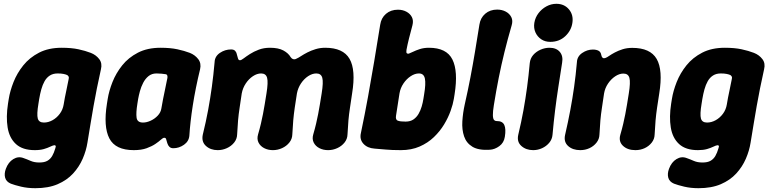

<svg xmlns="http://www.w3.org/2000/svg" viewBox="-20 -770 4045 1009"><path d="M165.8 219Q124.8 219 90.7 210.9Q56.6 202.8 37 195.2Q12.8 185 7 163.9Q1.2 142.8 10.8 117Q23.6 82.2 50 66.1Q76.4 50 103.8 60.8Q121.8 67 141 75.5Q160.2 84 186.8 84Q213.4 84 229.1 75Q244.8 66 254.4 49.4Q264 32.8 270.4 10.2Q274.6 -0.6 272.1 -4.2Q269.6 -7.8 264.2 -6.6Q256.6 -5.4 243.3 1.1Q230 7.6 210.5 13.3Q191 19 162.8 19Q98.4 19 63.7 -13Q29 -45 20.1 -100.2Q11.2 -155.4 22 -225L26 -250Q32.6 -292 51.1 -338.8Q69.6 -385.6 102.4 -426.5Q135.2 -467.4 185.2 -493.2Q235.2 -519 304.2 -519Q355.2 -519 392 -511.1Q428.8 -503.2 457 -492.2Q484.4 -481.6 501.4 -459.5Q518.4 -437.4 510.4 -405.6Q498.4 -352.2 489.1 -305.3Q479.8 -258.4 471.8 -213.6Q463.8 -168.8 456.2 -121.9Q448.6 -75 439.6 -21Q433 21.6 414.6 64.2Q396.2 106.8 364 141.9Q331.8 177 283 198Q234.2 219 165.8 219ZM210.8 -126Q233.8 -126 255.9 -138.2Q278 -150.4 294.1 -172Q310.2 -193.6 314.6 -221Q320.6 -258.2 327.9 -290.9Q335.2 -323.6 340.8 -354.4Q342.8 -363 341 -366.7Q339.2 -370.4 334.2 -375Q327 -378.8 314.2 -381.4Q301.4 -384 283.2 -384Q258.8 -384 242 -373.2Q225.2 -362.4 214.5 -343.6Q203.8 -324.8 197.1 -300.6Q190.4 -276.4 186 -250L182 -225Q172.6 -168.8 178.5 -147.4Q184.4 -126 210.8 -126Z M683.2 19Q586.4 19 554.6 -42.8Q522.8 -104.6 542 -225L546 -250Q552.6 -292 571.1 -338.8Q589.6 -385.6 622.2 -426.5Q654.8 -467.4 704.8 -493.2Q754.8 -519 823.8 -519Q874.8 -519 911.8 -511.1Q948.8 -503.2 977.4 -492.2Q1004.4 -481.6 1021.6 -459.5Q1038.8 -437.4 1031.4 -405.6Q1019.4 -356.6 1009.8 -308.8Q1000.2 -261 993.2 -216.3Q986.2 -171.6 981.7 -131.5Q977.2 -91.4 975.2 -58Q973 -27.6 947 -9.3Q921 9 890.8 9Q878.2 9 870.6 1.9Q863 -5.2 859.2 -17.6Q855 -30.4 853.2 -38.2Q851.4 -46 843.2 -46Q836.6 -46 825.7 -36Q814.8 -26 796.4 -13.5Q778 -1 750.4 9Q722.8 19 683.2 19ZM731.4 -126Q750.8 -126 772 -135.8Q793.2 -145.6 809 -162.4Q824.8 -179.2 828 -200Q832.8 -227.6 837.1 -250.1Q841.4 -272.6 846.4 -295.1Q851.4 -317.6 856.6 -345.2Q866.4 -379.4 849.2 -380.2Q841.4 -381.6 828.7 -382.8Q816 -384 802.2 -384Q777.8 -384 760.7 -370.2Q743.6 -356.4 732.5 -334.9Q721.4 -313.4 715.3 -290.7Q709.2 -268 706 -250L702 -225Q694.2 -177.2 697.8 -151.6Q701.4 -126 731.4 -126Z M1124.2 19Q1086.6 19 1062.3 -3Q1038 -25 1045.6 -61.8Q1062.6 -131.2 1073.8 -192Q1085 -252.8 1093.4 -314.1Q1101.8 -375.4 1107.8 -443.8Q1109 -474 1135.7 -492.1Q1162.4 -510.2 1194.6 -510.2Q1209.4 -510.2 1216.5 -501.9Q1223.6 -493.6 1225.2 -482.4Q1228 -473.6 1230.5 -463.5Q1233 -453.4 1241.2 -453.4Q1247.8 -453.4 1260.8 -463.4Q1273.8 -473.4 1293.7 -486.2Q1313.6 -499 1340 -509Q1366.4 -519 1398.8 -519Q1443.2 -519 1469.4 -504.7Q1495.6 -490.4 1507.2 -470Q1512.2 -462 1520.9 -459.2Q1529.6 -456.4 1539.4 -462.4Q1548 -466 1562.3 -475.4Q1576.6 -484.8 1595.6 -494.6Q1614.6 -504.4 1638.5 -511.7Q1662.4 -519 1688.8 -519Q1783.2 -519 1816.9 -460.9Q1850.6 -402.8 1830.4 -279Q1824.4 -237 1819.2 -203.6Q1814 -170.2 1811.1 -137.6Q1808.2 -105 1806.2 -63.6Q1805.6 -39.6 1790.5 -20.8Q1775.4 -2 1752.3 8.5Q1729.2 19 1704.2 19Q1678.6 19 1658.3 8.5Q1638 -2 1628.6 -20.8Q1619.2 -39.6 1626.2 -63.6Q1635.2 -94.4 1641.2 -120.3Q1647.2 -146.2 1652 -170.7Q1656.8 -195.2 1661.1 -221.6Q1665.4 -248 1670.4 -279Q1680 -338.2 1673.7 -361.1Q1667.4 -384 1642.2 -384Q1620.8 -384 1599.1 -369.6Q1577.4 -355.2 1561.6 -331.4Q1545.8 -307.6 1540.4 -279Q1533.8 -237 1528.9 -203.6Q1524 -170.2 1521.1 -137.6Q1518.2 -105 1516.2 -63.6Q1515.6 -39.6 1500.5 -20.8Q1485.4 -2 1462.3 8.5Q1439.2 19 1414.2 19Q1388.6 19 1368.3 8.5Q1348 -2 1338.6 -20.8Q1329.2 -39.6 1336.2 -63.6Q1345.2 -94.4 1351.2 -120.3Q1357.2 -146.2 1362 -170.7Q1366.8 -195.2 1371.1 -221.6Q1375.4 -248 1380.4 -279Q1390 -338.2 1383.7 -361.1Q1377.4 -384 1352.2 -384Q1330.8 -384 1309.1 -369.6Q1287.4 -355.2 1271.6 -331.4Q1255.8 -307.6 1250.4 -279Q1244.4 -237 1239.2 -203.6Q1234 -170.2 1231.1 -137.6Q1228.2 -105 1226.2 -63.6Q1225.6 -39.6 1210.5 -20.8Q1195.4 -2 1172.3 8.5Q1149.2 19 1124.2 19Z M2086.8 19Q2039 19 2007.6 16Q1976.2 13 1948.4 11Q1910.8 8.4 1889.8 -14.6Q1868.8 -37.6 1876.6 -70.8Q1897.6 -171.2 1914.3 -263.1Q1931 -355 1946.5 -447.5Q1962 -540 1978 -640Q1983.2 -675.6 2008.4 -697.3Q2033.6 -719 2071.2 -719Q2096.2 -719 2115.8 -708.5Q2135.4 -698 2144.6 -680Q2153.8 -662 2147.4 -637Q2137.4 -600 2129.4 -568.1Q2121.4 -536.2 2116.2 -508.4Q2114 -493.8 2117.8 -490.3Q2121.6 -486.8 2128 -488Q2135.4 -490.4 2150.3 -497.8Q2165.2 -505.2 2186.4 -512.1Q2207.6 -519 2234.2 -519Q2326.8 -519 2357.5 -457.4Q2388.2 -395.8 2369 -275L2365 -250Q2360.6 -222.6 2348 -187.2Q2335.4 -151.8 2313.8 -116Q2292.2 -80.2 2260.3 -49.5Q2228.4 -18.8 2185.2 0.1Q2142 19 2086.8 19ZM2111.4 -131Q2136.2 -131 2152.6 -142.2Q2169 -153.4 2179.5 -171.4Q2190 -189.4 2196.1 -210.4Q2202.2 -231.4 2205 -250L2209 -275Q2218.4 -330 2212.9 -357Q2207.4 -384 2181.6 -384Q2160.2 -384 2138.3 -369.6Q2116.4 -355.2 2100.3 -331.4Q2084.2 -307.6 2079.4 -279L2061.2 -162Q2059.6 -151.4 2061.4 -146.3Q2063.2 -141.2 2066.4 -137.8Q2075 -133.2 2087.1 -132.1Q2099.2 -131 2111.4 -131Z M2554 17Q2494.8 20.6 2462.8 1.2Q2430.8 -18.2 2418.9 -53.4Q2407 -88.6 2409.7 -132.5Q2412.4 -176.4 2422 -219.8Q2439 -294.8 2452 -362.6Q2465 -430.4 2476.2 -498Q2487.4 -565.6 2499.4 -640.6Q2504.8 -676.2 2530 -697.9Q2555.2 -719.6 2592.8 -719.6Q2617.8 -719.6 2637.7 -709.1Q2657.6 -698.6 2667 -680Q2676.4 -661.4 2668.8 -636.4Q2647.4 -562.6 2630.9 -495.6Q2614.4 -428.6 2600.9 -360.8Q2587.4 -293 2575.4 -218Q2569.8 -183.6 2570.2 -165Q2570.6 -146.4 2576 -140.1Q2581.4 -133.8 2590.6 -133.8Q2620.6 -134.2 2630.2 -113.2Q2639.8 -92.2 2633 -51Q2628.2 -19.8 2604.3 -2.2Q2580.4 15.4 2554 17Z M2782 19Q2744.4 19 2719.8 -3Q2695.2 -25 2703.6 -61.8Q2719.6 -128.8 2730.6 -189.4Q2741.6 -250 2749.8 -310.9Q2758 -371.8 2764 -438.2Q2766.6 -463.2 2782 -480.9Q2797.4 -498.6 2820.4 -508.8Q2843.4 -519 2867.8 -519Q2903.4 -519 2921.9 -497.3Q2940.4 -475.6 2934 -440Q2923.6 -373 2914.1 -311.8Q2904.6 -250.6 2897.1 -189.7Q2889.6 -128.8 2883.6 -61.8Q2881.6 -37.8 2866.3 -19.6Q2851 -1.4 2828.7 8.8Q2806.4 19 2782 19ZM2871.8 -550Q2844.4 -550 2824.1 -563.7Q2803.8 -577.4 2793.8 -600Q2783.8 -622.6 2788 -650Q2792.8 -678.4 2809.9 -700.8Q2827 -723.2 2851.7 -736.6Q2876.4 -750 2903.8 -750Q2945.4 -750 2969.9 -720.8Q2994.4 -691.6 2988 -650Q2982.2 -609.4 2950.5 -579.7Q2918.8 -550 2871.8 -550Z M3011.8 -443.2Q3013 -473.4 3039.4 -491.5Q3065.8 -509.6 3095.6 -509.6Q3113.6 -509.6 3125.4 -503.4Q3137.2 -497.2 3140 -480.6Q3141.6 -471.2 3146.8 -466.5Q3152 -461.8 3163.2 -466Q3169.8 -468.4 3181.6 -476.6Q3193.4 -484.8 3211.2 -494.3Q3229 -503.8 3251.8 -511.1Q3274.6 -518.4 3302.8 -518.4Q3397.2 -518.4 3430.9 -460.3Q3464.6 -402.2 3444.4 -278.4Q3437.8 -236.4 3432.9 -203Q3428 -169.6 3425.1 -136.8Q3422.2 -104 3420.2 -62.6Q3419.6 -39.2 3404.8 -20.4Q3390 -1.6 3367.7 8.7Q3345.4 19 3319.2 19Q3277.6 19 3253.6 -4Q3229.6 -27 3240.2 -62.6Q3249.2 -93.4 3255.2 -119.5Q3261.2 -145.6 3266 -169.9Q3270.8 -194.2 3275.1 -220.8Q3279.4 -247.4 3284.4 -278.4Q3294 -337.6 3287.7 -360.5Q3281.4 -383.4 3256.2 -383.4Q3234.8 -383.4 3213.1 -369Q3191.4 -354.6 3175.3 -330.8Q3159.2 -307 3154.4 -278.4Q3148.4 -236.4 3143.2 -203Q3138 -169.6 3135.1 -136.8Q3132.2 -104 3130.2 -62.6Q3129.6 -39.2 3114.8 -20.4Q3100 -1.6 3077.7 8.7Q3055.4 19 3029.2 19Q2989.4 19 2965.5 -2.8Q2941.6 -24.6 2949.6 -60.8Q2965.6 -130.2 2977 -191Q2988.4 -251.8 2997.1 -313.3Q3005.8 -374.8 3011.8 -443.2Z M3650.8 219Q3609.8 219 3575.7 210.9Q3541.6 202.8 3522 195.2Q3497.8 185 3492 163.9Q3486.2 142.8 3495.8 117Q3508.6 82.2 3535 66.1Q3561.4 50 3588.8 60.8Q3606.8 67 3626 75.5Q3645.2 84 3671.8 84Q3698.4 84 3714.1 75Q3729.8 66 3739.4 49.4Q3749 32.8 3755.4 10.2Q3759.6 -0.6 3757.1 -4.2Q3754.6 -7.8 3749.2 -6.6Q3741.6 -5.4 3728.3 1.1Q3715 7.6 3695.5 13.3Q3676 19 3647.8 19Q3583.4 19 3548.7 -13Q3514 -45 3505.1 -100.2Q3496.2 -155.4 3507 -225L3511 -250Q3517.6 -292 3536.1 -338.8Q3554.6 -385.6 3587.4 -426.5Q3620.2 -467.4 3670.2 -493.2Q3720.2 -519 3789.2 -519Q3840.2 -519 3877 -511.1Q3913.8 -503.2 3942 -492.2Q3969.4 -481.6 3986.4 -459.5Q4003.4 -437.4 3995.4 -405.6Q3983.4 -352.2 3974.1 -305.3Q3964.8 -258.4 3956.8 -213.6Q3948.8 -168.8 3941.2 -121.9Q3933.6 -75 3924.6 -21Q3918 21.6 3899.6 64.2Q3881.2 106.8 3849 141.9Q3816.8 177 3768 198Q3719.2 219 3650.8 219ZM3695.8 -126Q3718.8 -126 3740.9 -138.2Q3763 -150.4 3779.1 -172Q3795.2 -193.6 3799.6 -221Q3805.6 -258.2 3812.9 -290.9Q3820.2 -323.6 3825.8 -354.4Q3827.8 -363 3826 -366.7Q3824.2 -370.4 3819.2 -375Q3812 -378.8 3799.2 -381.4Q3786.4 -384 3768.2 -384Q3743.8 -384 3727 -373.2Q3710.2 -362.4 3699.5 -343.6Q3688.8 -324.8 3682.1 -300.6Q3675.4 -276.4 3671 -250L3667 -225Q3657.6 -168.8 3663.5 -147.4Q3669.4 -126 3695.8 -126Z"/></svg>

Font: Winky Sans
Style: Italic
Weight: 400
Italic angle: -8.97852°
Designer: Simon Atzbach
Foundry: typofactur
Version: Version 1.205